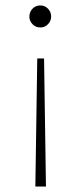

<svg xmlns="http://www.w3.org/2000/svg" viewBox="-20 -490 299 706"><path d="M110 196 117 -275H142L149 196ZM128 -389Q111 -389 99.5 -401Q88 -413 88 -429Q88 -446 99.5 -458Q111 -470 128 -470Q145 -470 156.5 -458Q168 -446 168 -429Q168 -413 156.5 -401Q145 -389 128 -389Z"/></svg>

Font: Outfit Thin
Style: Regular
Weight: 100
Designer: Rodrigo Fuenzalida
Foundry: fragTYPE
Version: Version 1.100;gftools[0.9.27]